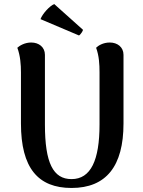

<svg xmlns="http://www.w3.org/2000/svg" viewBox="-20 -919 710 953"><path d="M181 -824 372 -743C380 -747 392 -766 392 -771L249 -899C226 -889 191 -851 181 -824ZM593 -647C593 -685 563 -708 525 -708C491 -708 467 -692 457 -682C472 -642 474 -598 474 -560V-301C474 -124 431 -30 335 -30C244 -30 203 -110 203 -301V-647C203 -685 173 -708 135 -708C102 -708 77 -692 66 -682C81 -642 84 -598 84 -560V-306C84 -85 169 14 335 14C507 14 593 -94 593 -306Z"/></svg>

Font: Arima Koshi ExtraBold
Style: Regular
Weight: 800
Designer: Joana Correia and Natanael Gama
Foundry: NDISCOVER
Version: Version 1.019;PS 001.019;hotconv 1.0.88;makeotf.lib2.5.64775